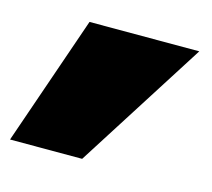

<svg xmlns="http://www.w3.org/2000/svg" viewBox="-80 -287 517 468"><g transform="rotate(15 178.5 -53.5)"><path d="M-20 110 93 -217H370L162 110Z"/></g></svg>

Font: Tomorrow Black
Style: Italic
Weight: 900
Italic angle: -10°
Designer: Tony de Marco, Monica Rizzolli
Foundry: Just in Type
Version: Version 2.002